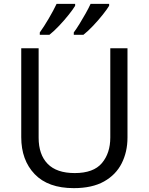

<svg xmlns="http://www.w3.org/2000/svg" viewBox="-20 -964 771 994"><path d="M640 -252Q640 -178 610 -118.5Q580 -59 518.5 -24.5Q457 10 362 10Q229 10 159.5 -62.5Q90 -135 90 -254V-714H180V-251Q180 -164 226.5 -116Q273 -68 367 -68Q464 -68 507.5 -119.5Q551 -171 551 -252V-714H640ZM545 -934Q535 -917 512 -888Q489 -859 462 -830.5Q435 -802 412 -784H362V-796Q376 -815 392 -841Q408 -867 423.5 -894.5Q439 -922 449 -944H545ZM369 -934Q359 -917 336 -888Q313 -859 286 -830.5Q259 -802 236 -784H186V-796Q207 -825 232 -867.5Q257 -910 273 -944H369Z"/></svg>

Font: Noto Sans Kaithi
Style: Regular
Weight: 400
Designer: Monotype Design Team
Foundry: Monotype Imaging Inc.
Version: Version 2.005; ttfautohint (v1.8.4.7-5d5b)